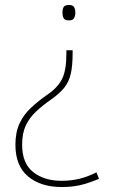

<svg xmlns="http://www.w3.org/2000/svg" viewBox="-20 -560 453 772"><path d="M272 -346Q272 -297 265 -265Q258 -233 240 -209.5Q222 -186 187 -161Q151 -136 124.5 -111Q98 -86 83.5 -55Q69 -24 69 22Q69 97 113.5 132Q158 167 228 167Q265 167 298.5 159Q332 151 368 133L378 159Q335 177 302 184.5Q269 192 228 192Q144 192 93 149.5Q42 107 42 22Q42 -28 58.5 -63.5Q75 -99 105 -127Q135 -155 174 -182Q213 -209 230 -243.5Q247 -278 247 -346V-358H272ZM283 -509Q283 -497 278 -487.5Q273 -478 258 -478Q240 -478 235.5 -487.5Q231 -497 231 -509Q231 -522 235.5 -531Q240 -540 258 -540Q273 -540 278 -531Q283 -522 283 -509Z"/></svg>

Font: Noto Sans Bengali Thin
Style: Regular
Weight: 100
Designer: Jelle Bosma - Monotype Design Team
Foundry: Monotype Imaging Inc.
Version: Version 2.003; ttfautohint (v1.8.4.7-5d5b)